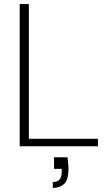

<svg xmlns="http://www.w3.org/2000/svg" viewBox="-20 -720 542 945"><path d="M77 0V-700H122V-37H462V0ZM240 205V176Q264 176 274 162.5Q284 149 284 124V111H246V54H312Q314 69 315.5 83.5Q317 98 317 109Q317 166 295.5 185.5Q274 205 240 205Z"/></svg>

Font: DM Sans 16pt ExtraLight
Style: Regular
Weight: 250
Version: Version 4.004;gftools[0.9.30]